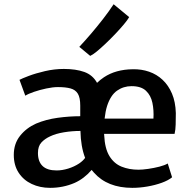

<svg xmlns="http://www.w3.org/2000/svg" viewBox="-20 -898 915 926"><path d="M46.5 -151Q46.5 -205 76.8 -243Q107 -281 154 -302Q201.5 -322 257.8 -329.8Q314 -337.5 367 -337.5V-389Q367 -427 355.5 -446Q344 -465 320.2 -471.5Q296.5 -478 259.5 -478Q234.5 -478 203 -471.2Q171.5 -464.5 143.8 -455Q116 -445.5 102 -436.5L74 -513Q85 -519 118.5 -531.8Q152 -544.5 197.2 -555Q242.5 -565.5 288 -565.5Q346 -565.5 386.5 -551Q427 -536.5 448 -498.5Q463.5 -513.5 481.5 -525.5Q538 -563 620 -564Q662 -565 699 -552.2Q736 -539.5 764.2 -513Q792.5 -486.5 809.5 -446.5Q826.5 -406.5 828 -352.5Q828 -322 827.2 -296.8Q826.5 -271.5 822 -252.5H482Q482.5 -249 482.5 -246Q485.5 -181.5 507.8 -145.2Q530 -109 566.5 -94.2Q603 -79.5 648 -79.5Q667 -79.5 694.8 -83.5Q722.5 -87.5 748.8 -94.2Q775 -101 789 -109.5L810 -43Q792 -28 760.2 -16.5Q728.5 -5 691 1.5Q653.5 8 618 8Q498 8 433 -65.5Q427.5 -71.5 422 -78.5Q385.5 -36 339 -15.5Q284 8 221.5 8Q172.5 8 132.8 -10.8Q93 -29.5 69.8 -65.2Q46.5 -101 46.5 -151ZM368 -266.5Q328 -266.5 288.5 -260Q249 -253.5 222 -240.5Q196.5 -229 179.8 -211Q163 -193 163 -160Q163 -119 185.2 -97.5Q207.5 -76 253 -76Q280 -76 309 -85Q338 -94 361.5 -109.5Q380 -122 390.5 -136.5Q369.5 -191.5 368 -266.5ZM720 -326Q722.5 -366.5 715 -402.2Q707.5 -438 684 -460.2Q660.5 -482.5 614.5 -482.5Q575.5 -482.5 544.5 -460.8Q513.5 -439 496.5 -387Q488.5 -361.5 484.5 -326ZM415 -628.5 362.5 -672Q390.5 -702 419.8 -736.2Q449 -770.5 477 -806.5Q505 -842.5 528 -877.5L603 -815.5Q595.5 -802 577.5 -780.5Q559.5 -759 536.5 -734.8Q513.5 -710.5 489.5 -687.8Q465.5 -665 445.8 -649Q426 -633 415 -628.5Z"/></svg>

Font: Koeln Type Sans
Style: Regular
Weight: 400
Designer: Eben Sorkin
Foundry: Eben Sorkin
Version: Version 2.001